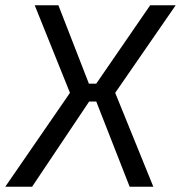

<svg xmlns="http://www.w3.org/2000/svg" viewBox="-38 -710 688 730"><path d="M400 -357 545 0H455L328 -324H301L84 0H-18L228 -357L94 -690H184L300 -392H328L533 -690H630Z"/></svg>

Font: Exo 2.0
Style: Italic
Weight: 400
Italic angle: -8°
Designer: Natanael Gama
Version: Version 1.001;PS 001.001;hotconv 1.0.70;makeotf.lib2.5.58329